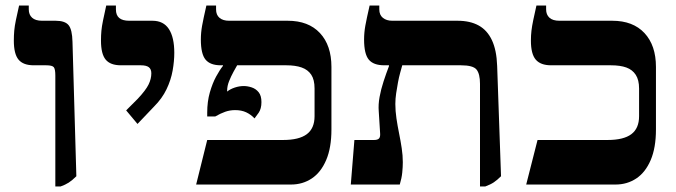

<svg xmlns="http://www.w3.org/2000/svg" viewBox="-20 -667 2445 694"><path d="M180 7V-394Q180 -417 174.5 -424Q169 -431 147 -431H102Q64 -431 47 -451.5Q30 -472 30 -520Q30 -539 31.5 -556Q33 -573 37.5 -594.5Q42 -616 49 -647H84V-633Q84 -614 96 -603Q108 -592 132 -592H181Q215 -592 228 -576Q241 -560 242 -516L256 -30Q241 -15 228.5 -7Q216 1 199 7Z M477 -219 436 -268 478 -310Q507 -341 517 -361.5Q527 -382 527 -402Q527 -417 518 -424Q509 -431 489 -431H417Q379 -431 362 -451.5Q345 -472 345 -520Q345 -539 346.5 -555.5Q348 -572 352.5 -593.5Q357 -615 364 -647H399V-633Q399 -612 411 -602Q423 -592 447 -592H531Q571 -592 590.5 -562Q610 -532 610 -476Q610 -446 604 -412Q598 -378 582 -344.5Q566 -311 537 -282Z M689 0 729 -161H1003Q1061 -161 1089 -182Q1117 -203 1117 -247V-347Q1117 -379 1105 -397Q1093 -415 1070.5 -423Q1048 -431 1015 -431H778Q740 -431 723 -451.5Q706 -472 706 -524Q706 -549 710.5 -574Q715 -599 726 -647H761V-633Q761 -613 773.5 -602.5Q786 -592 808 -592H1020Q1095 -592 1136.5 -547.5Q1178 -503 1178 -425V-199Q1178 -133 1159 -88.5Q1140 -44 1107 -22Q1074 0 1032 0ZM900 -239Q887 -253 870 -261Q853 -269 830 -269Q811 -269 794 -263Q777 -257 758 -246H729V-260Q729 -300 738.5 -333Q748 -366 761 -390Q774 -414 786 -429V-451H840V-436Q833 -424 824 -407.5Q815 -391 808 -373.5Q801 -356 801 -339V-336Q812 -345 828.5 -350.5Q845 -356 861 -356Q875 -356 890 -351Q905 -346 915 -333.5Q925 -321 925 -298Q925 -274 915 -259.5Q905 -245 900 -239Z M1715 7V-364Q1715 -400 1702.5 -415.5Q1690 -431 1646 -431H1369Q1330 -431 1313 -451.5Q1296 -472 1296 -524Q1296 -549 1300.5 -574Q1305 -599 1316 -647H1351V-633Q1351 -613 1364 -602.5Q1377 -592 1398 -592H1634Q1679 -592 1710 -575Q1741 -558 1758 -522Q1775 -486 1777 -429L1791 -30Q1777 -16 1765 -8Q1753 0 1734 7ZM1248 0 1261 -161H1332Q1345 -161 1350 -166.5Q1355 -172 1354 -185L1349 -265Q1347 -289 1352 -316.5Q1357 -344 1366.5 -373Q1376 -402 1386 -428V-465H1434V-431Q1431 -420 1426.5 -404Q1422 -388 1418.5 -369Q1415 -350 1412 -330Q1409 -310 1409 -291Q1409 -266 1413 -239Q1417 -212 1422.5 -185Q1428 -158 1432 -131.5Q1436 -105 1436 -81Q1436 -64 1434 -43.5Q1432 -23 1425 0Z M1882 0 1923 -161H2176Q2234 -161 2262 -182Q2290 -203 2290 -247V-347Q2290 -378 2278 -396.5Q2266 -415 2244 -423Q2222 -431 2188 -431H1972Q1934 -431 1916.5 -451.5Q1899 -472 1899 -520Q1899 -539 1901 -556Q1903 -573 1907.5 -594.5Q1912 -616 1919 -647H1954V-633Q1954 -614 1966 -603Q1978 -592 2002 -592H2193Q2268 -592 2309.5 -547.5Q2351 -503 2351 -425V-199Q2351 -133 2332 -88.5Q2313 -44 2280 -22Q2247 0 2205 0Z"/></svg>

Font: Noto Serif Hebrew
Style: Bold
Weight: 700
Version: Version 2.003